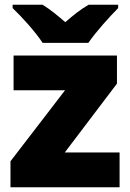

<svg xmlns="http://www.w3.org/2000/svg" viewBox="-20 -786 547 806"><path d="M159 -606H351C382 -652 442 -718 476 -752V-766H352C317 -746 289 -723 254 -693C219 -723 194 -744 159 -766H33V-752C71 -716 129 -652 159 -606ZM482 0V-146H252L471 -435V-553H37V-407H253L24 -109V0Z"/></svg>

Font: Noto Sans Lao UI Blk
Style: Regular
Weight: 900
Designer: Monotype Design Team
Foundry: Monotype Imaging Inc.
Version: Version 2.000